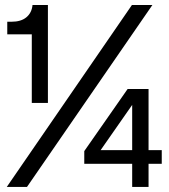

<svg xmlns="http://www.w3.org/2000/svg" viewBox="-20 -741 671 761"><path d="M106 -333V-605H8.8V-654.8H24.9Q63.5 -654.8 84.7 -672.6Q106 -690.4 108.9 -721.2H169.9V-333ZM6.8 0 502.9 -721.2H584L86.9 0ZM314 -91.8V-142.1L485.8 -388.2H568.8V-146H621.1V-91.8H568.8V0H503.9V-91.8ZM378.9 -146H503.9V-325.2Z"/></svg>

Font: Lumene Sans Medium
Style: Regular
Weight: 500
Designer: Deni Anggara
Version: Version 1.003;Glyphs 3.1.2 (3151)